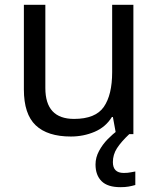

<svg xmlns="http://www.w3.org/2000/svg" viewBox="-20 -556 658 796"><path d="M533 -536V0H461L448 -71H444Q418 -29 372 -9.5Q326 10 274 10Q177 10 128 -36.5Q79 -83 79 -185V-536H168V-191Q168 -63 287 -63Q376 -63 410.5 -113Q445 -163 445 -257V-536ZM448 116Q448 161 493 161Q510 161 521.5 158.5Q533 156 541 155V211Q527 215 513 217.5Q499 220 479 220Q426 220 401 195Q376 170 376 126Q376 97 390.5 70Q405 43 426.5 21Q448 -1 468 -15L516 0Q482 32 465 58.5Q448 85 448 116Z"/></svg>

Font: Noto Sans Tai Viet
Style: Regular
Weight: 400
Designer: Monotype Design Team
Foundry: Monotype Imaging Inc.
Version: Version 2.003; ttfautohint (v1.8.4.7-5d5b)